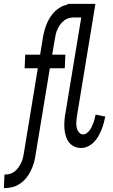

<svg xmlns="http://www.w3.org/2000/svg" viewBox="-62 -755 582 990"><path d="M-42 215 -39 145H-37Q-24 145 -11 141.5Q2 138 13.5 129Q25 120 32.5 109Q40 98 46.5 85.5Q53 73 56 60.5Q59 48 61 35L133 -403H65L68 -473H145L160 -566Q164 -587 170 -607Q176 -627 185.5 -646.5Q195 -666 209 -683Q223 -700 241.5 -712.5Q260 -725 280 -730Q300 -735 321 -735H375L373 -665H319Q306 -665 293 -661.5Q280 -658 268.5 -649Q257 -640 249 -629Q241 -618 235 -605.5Q229 -593 226 -580.5Q223 -568 221 -555L207 -473H275L272 -403H195L121 46Q118 67 112 87Q106 107 96.5 126.5Q87 146 73 163Q59 180 40.5 192.5Q22 205 1.5 210Q-19 215 -40 215ZM356 8Q336 8 319 -0.5Q302 -9 291.5 -24Q281 -39 276 -58Q271 -77 270 -96Q269 -115 270.5 -135Q272 -155 276 -175L357 -665H284L286 -735H430L336 -164Q334 -154 333 -143.5Q332 -133 331.5 -123Q331 -113 332.5 -102.5Q334 -92 338 -83.5Q342 -75 349.5 -68.5Q357 -62 367 -62Q377 -62 386 -69Q395 -76 401.5 -85Q408 -94 412 -103.5Q416 -113 420 -123Q424 -133 426 -143Q428 -153 431 -164L481 -154Q477 -136 472.5 -119Q468 -102 461 -85Q454 -68 444.5 -51.5Q435 -35 421.5 -21.5Q408 -8 391 0Q374 8 356 8Z"/></svg>

Font: Iosevka Term Curly
Style: Italic
Weight: 400
Italic angle: -9°
Designer: Belleve Invis
Foundry: Belleve Invis
Version: Version 32.3.0